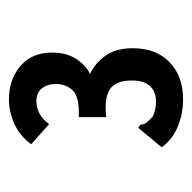

<svg xmlns="http://www.w3.org/2000/svg" viewBox="-20 -658 439 440"><g transform="rotate(-90 200.0 -438.5)"><path d="M192 -239Q158 -239 128.5 -251.5Q99 -264 82 -288L121 -335L127 -342L134 -336Q134 -329 138 -323.5Q142 -318 153 -308Q169 -301 187 -301Q209 -301 222 -314.5Q235 -328 235 -356Q235 -394 214.5 -407Q194 -420 151 -415V-478Q197 -476 212 -491.5Q227 -507 227 -530Q227 -550 217 -562.5Q207 -575 188 -575Q156 -575 135 -546L89 -587Q108 -613 135.5 -625.5Q163 -638 192 -638Q237 -638 268 -612Q299 -586 299 -539Q299 -506 284.5 -484Q270 -462 250 -452Q273 -442 291 -418Q309 -394 309 -354Q309 -301 277 -270Q245 -239 192 -239Z"/></g></svg>

Font: Inconsolata Condensed ExtraBold
Style: Regular
Weight: 800
Width: 3
Monospace: yes
Designer: Raph Levien, Cyreal, Brenton Simpson
Foundry: Raph Levien, Cyreal, Google
Version: Version 3.001; ttfautohint (v1.8.2.53-6de2)